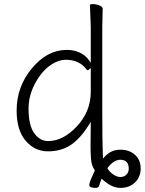

<svg xmlns="http://www.w3.org/2000/svg" viewBox="-20 -724 705 935"><path d="M475 146Q467 166 463.5 178.5Q460 191 447 191Q415 191 415 178Q415 165 426.5 140.5Q438 116 442 106Q425 82 423 48.5Q421 15 421 -12L422 -131L413 -116Q371 -49 324.5 -18Q278 13 213.5 13Q149 13 105 -38.5Q61 -90 61 -186Q61 -302 135.5 -391.5Q210 -481 305 -481Q342 -481 370 -467Q398 -453 413 -431L422 -418V-593L418 -699Q418 -704 433 -704Q448 -704 464 -697.5Q480 -691 480 -681L478 -592V-191Q478 -28 481 36L482 48L490 39Q521 5 565.5 5Q610 5 637.5 30Q665 55 665 96.5Q665 138 637.5 164.5Q610 191 566 191Q522 191 475 146ZM503 95Q512 112 530.5 125Q549 138 566.5 138Q584 138 595.5 126.5Q607 115 607 98Q607 54 566 54Q533 54 503 95ZM413 -385Q411 -382 407.5 -382Q404 -382 402 -385Q367 -433 300 -433Q268 -433 234 -412Q200 -391 174 -355Q119 -278 119 -196Q119 -114 146.5 -75.5Q174 -37 214 -37Q288 -37 355 -109.5Q422 -182 422 -276V-393Z"/></svg>

Font: ToneOZ-Pinyin-WenKai-Light
Style: Light
Weight: 300
Designer: Fontworks Inc.
Foundry: ToneOZ
Version: Version 0.240331